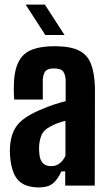

<svg xmlns="http://www.w3.org/2000/svg" viewBox="-20 -811 479 839"><path d="M151 8Q89 8 59.5 -23.5Q30 -55 24 -129Q23 -138 23 -151Q23 -164 24 -174Q29 -234 60 -269.5Q91 -305 166 -335Q191 -346 215.5 -354Q240 -362 267 -369V-459Q266 -485 256 -498.5Q246 -512 216 -512Q190 -512 179.5 -501Q169 -490 167 -463Q167 -455 167 -438Q167 -421 167 -403.5Q167 -386 167 -376H42Q41 -384 40.5 -407.5Q40 -431 41 -449Q44 -533 83 -571Q122 -609 219 -609Q287 -609 324.5 -590.5Q362 -572 377.5 -532Q393 -492 395 -428L394 0H265V-62H248Q232 -26 210.5 -9Q189 8 151 8ZM204 -85Q225 -85 240.5 -97Q256 -109 266 -130V-283Q248 -279 231 -272.5Q214 -266 198 -257Q171 -243 162 -222Q153 -201 151 -174Q150 -155 152 -139Q156 -85 204 -85ZM92 -791H176L262 -658H178Z"/></svg>

Font: Big Shoulders Display ExtraBold
Style: Regular
Weight: 800
Designer: Patric King
Foundry: XO Type Co
Version: Version 1.000; ttfautohint (v1.8.2)